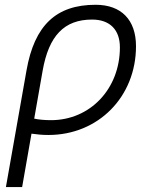

<svg xmlns="http://www.w3.org/2000/svg" viewBox="-20 -547 626 792"><path d="M374.5 -527.3C211.4 -527.3 122.1 -442.4 89.4 -256.8L4.4 224.6H71.3L109.9 4.4C133.3 7.8 156.2 9.8 179.7 9.8C385.7 9.8 541 -147.9 541 -356.4C541 -465.3 480 -527.3 374.5 -527.3ZM121.1 -57.6 155.8 -254.9C181.2 -399.9 245.1 -466.3 359.9 -466.3C432.6 -466.3 474.6 -424.8 474.6 -351.6C474.6 -180.7 352.1 -51.3 190.4 -51.3C163.6 -51.3 138.7 -53.7 121.1 -57.6Z"/></svg>

Font: Cascadia Mono NF Light
Style: Italic
Weight: 300
Italic angle: -10°
Monospace: yes
Designer: Aaron Bell
Foundry: Saja Typeworks
Version: Version 2404.023